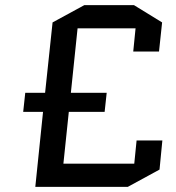

<svg xmlns="http://www.w3.org/2000/svg" viewBox="-20 -725 682 745"><path d="M394 -365 386 -291H247L226 -90H501L510 -180H610L599 -67L476 0H117L147 -291H70L78 -365H155L184 -638L307 -705H500L609 -638L597 -525H497L506 -615H281L255 -365Z"/></svg>

Font: Quantico
Style: Italic
Weight: 400
Italic angle: -12°
Designer: Matt Desmond
Foundry: MADtype
Version: Version 2.002